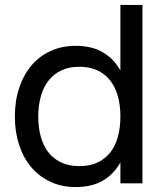

<svg xmlns="http://www.w3.org/2000/svg" viewBox="-20 -740 665 775"><path d="M555 -720V0H466V-84.5Q440 -37.5 395.8 -11.2Q351.5 15 285.5 15Q229.5 15 184 -6Q138.5 -27 106.5 -64.8Q74.5 -102.5 57.2 -154.8Q40 -207 40 -269.5Q40 -333 57.5 -385.5Q75 -438 107 -475.8Q139 -513.5 184.5 -534.2Q230 -555 285.5 -555Q351.5 -555 395.8 -528.5Q440 -502 466 -455.5V-720ZM300.5 -470.5Q258.5 -470.5 227.5 -455.8Q196.5 -441 175.8 -414.5Q155 -388 144.8 -351Q134.5 -314 134.5 -269.5Q134.5 -224 145 -187Q155.5 -150 176.2 -124Q197 -98 228 -83.8Q259 -69.5 300.5 -69.5Q343 -69.5 374 -84.2Q405 -99 425.5 -125.2Q446 -151.5 456 -188.5Q466 -225.5 466 -269.5Q466 -315.5 455.5 -352.5Q445 -389.5 424.2 -415.8Q403.5 -442 372.5 -456.2Q341.5 -470.5 300.5 -470.5Z"/></svg>

Font: Vela Sans Med
Style: Regular
Weight: 500
Designer: Principal design: Mikhail Sharanda - project Manrope.
Design modification: Ravid Balaliev
Foundry: Mikhail Sharanda
Version: Version 1.001